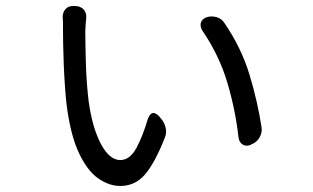

<svg xmlns="http://www.w3.org/2000/svg" viewBox="-20 -591 1040 637"><path d="M229 -571Q247 -571 257.5 -559.5Q268 -548 266 -530Q265 -520 264 -508Q263 -496 263 -487Q263 -470 263.5 -441Q264 -412 265 -378.5Q266 -345 268.5 -312.5Q271 -280 274 -256Q286 -168 314.5 -114Q343 -60 379 -60Q411 -60 432.5 -100Q454 -140 470 -195Q483 -232 509 -204L513 -199Q525 -186 529.5 -167.5Q534 -149 526 -132Q493 -49 460.5 -11.5Q428 26 379 26Q342 26 306 1Q270 -24 242 -83Q214 -142 201 -243Q198 -269 195.5 -304.5Q193 -340 191.5 -377Q190 -414 189.5 -445.5Q189 -477 189 -493Q189 -504 189 -513.5Q189 -523 188 -531Q187 -549 197 -560.5Q207 -572 225 -571ZM666 -534Q682 -539 699 -534Q716 -529 725 -514Q781 -432 808 -342.5Q835 -253 848 -167Q850 -150 840.5 -134Q831 -118 814 -112L813 -111Q797 -104 785 -111.5Q773 -119 771 -137Q761 -227 734 -317.5Q707 -408 651 -490Q643 -504 646.5 -516Q650 -528 666 -534Z"/></svg>

Font: Chiron GoRound TC
Style: Regular
Weight: 400
Designer: Ryoko NISHIZUKA 西塚涼子 (kana, bopomofo & ideographs); Paul D. Hunt (Latin, Greek & Cyrillic); Sandoll Communications 산돌커뮤니
Foundry: Adobe
Version: Version 1.000;hotconv 1.1.1;makeotfexe 2.6.0